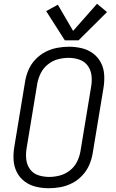

<svg xmlns="http://www.w3.org/2000/svg" viewBox="-20 -991 616 1019"><path d="M239 8Q271 8 302.5 2Q334 -4 364 -19.5Q394 -35 417.5 -60.5Q441 -86 454 -116.5Q467 -147 472 -178L529 -523Q535 -558 533 -593Q531 -628 516 -657.5Q501 -687 474.5 -707Q448 -727 414.5 -735Q381 -743 346 -743Q315 -743 283 -737Q251 -731 221 -715.5Q191 -700 167.5 -675Q144 -650 131 -619.5Q118 -589 113 -557L56 -212Q50 -177 52 -142.5Q54 -108 69 -78Q84 -48 110.5 -28Q137 -8 170.5 0Q204 8 239 8ZM241 -52Q211 -52 183.5 -61Q156 -70 139.5 -92.5Q123 -115 119.5 -144Q116 -173 121 -203L178 -548Q183 -576 196.5 -603Q210 -630 234.5 -649.5Q259 -669 287.5 -676.5Q316 -684 344 -684Q374 -684 401.5 -674.5Q429 -665 445.5 -642.5Q462 -620 465.5 -591Q469 -562 464 -533L407 -188Q402 -159 388.5 -132Q375 -105 350.5 -86Q326 -67 297.5 -59.5Q269 -52 241 -52ZM324 -777H397L548 -927L495 -971L368 -827L287 -966L225 -932Z"/></svg>

Font: Iosevka Sparkle Light
Style: Italic
Weight: 300
Italic angle: -9°
Designer: Belleve Invis
Foundry: Belleve Invis
Version: Version 4.5.0; ttfautohint (v1.8.3)